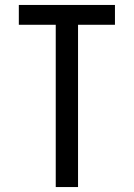

<svg xmlns="http://www.w3.org/2000/svg" viewBox="-20 -755 540 775"><path d="M205 0V-655H56V-735H444V-655H295V0Z"/></svg>

Font: Iosevka Curly Medium
Style: Regular
Weight: 500
Monospace: yes
Designer: Belleve Invis
Foundry: Belleve Invis
Version: Version 22.1.2; ttfautohint (v1.8.4)